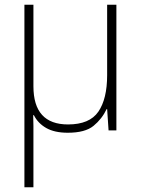

<svg xmlns="http://www.w3.org/2000/svg" viewBox="-20 -550 595 810"><path d="M471 -530V0H438L432 -90H430Q410 -48 374.5 -19Q339 10 266 10Q210 10 175 -10Q140 -30 123 -64H120Q121 -44 121 -19Q121 6 121 31V240H83V-530H121V-186Q121 -25 267 -25Q358 -25 395 -79Q432 -133 432 -233V-530Z"/></svg>

Font: Noto Sans Disp ExtLt
Style: Regular
Weight: 200
Designer: Monotype Design Team
Foundry: Monotype Imaging Inc.
Version: Version 2.000;GOOG;noto-source:20170915:90ef993387c0